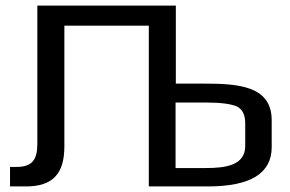

<svg xmlns="http://www.w3.org/2000/svg" viewBox="-20 -669 1040 689"><path d="M39 -70H16V0H73C170 0 211 -46 211 -144V-577H514V0H726C879 0 955 -47 955 -141V-237C955 -362 834 -369 708 -369H611V-649H114V-153C114 -95 95 -70 39 -70ZM719 -66H610V-301H721C773 -301 809 -296 830 -287C850 -277 860 -257 860 -226V-145C860 -75 788 -66 719 -66Z"/></svg>

Font: Gamestation Text
Style: Bold
Weight: 400
Designer: Jonas Hecksher
Foundry: Jonas Hecksher, Playtypeª, e-types AS
Version: Version 1.003